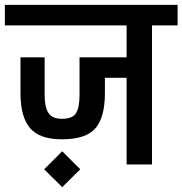

<svg xmlns="http://www.w3.org/2000/svg" viewBox="-30 -674 748 787"><path d="M-10 -654H698V-570H593V0H489V-355H400V-292Q400 -193 361 -148Q322 -103 224 -103Q132 -103 93 -149Q54 -195 54 -292V-439H153V-285Q153 -235 168.5 -211Q184 -187 224 -187Q267 -187 281.5 -210Q296 -233 296 -285V-439H489V-570H-10ZM151 20 225 -54 299 20 225 93Z"/></svg>

Font: Biryani DemiBold
Style: Regular
Weight: 600
Designer: Dan Reynolds and Mathieu Réguer
Foundry: Dan Reynolds and Mathieu Réguer
Version: Version 1.003;PS 001.003;hotconv 1.0.70;makeotf.lib2.5.58329